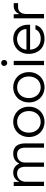

<svg xmlns="http://www.w3.org/2000/svg" viewBox="1236 -2012 785 3297"><g transform="rotate(-90 1628.5 -363.5)"><path d="M152.3 -520.5H83V0H156.7V-302.7L156.2 -326.2C163.6 -418 227.1 -462.9 298.3 -462.9C366.7 -462.9 413.1 -421.9 413.1 -320.3V0H485.8L486.3 -335C486.3 -415 548.3 -462.9 625 -462.9C699.2 -462.9 741.2 -421.9 741.2 -320.3V0H814.5V-326.7C814.5 -429.7 773.9 -529.3 641.1 -529.3C546.9 -529.3 492.2 -480.5 473.6 -430.7H465.3C438 -490.2 386.2 -529.3 313.5 -529.3C233.4 -529.3 180.7 -481.9 162.1 -431.6H155.3Z M1184.6 8.8C1333 8.8 1444.8 -101.6 1444.8 -258.3C1444.8 -418 1333 -528.8 1184.6 -528.8C1036.1 -528.8 924.3 -418 924.3 -258.3C924.3 -101.6 1036.1 8.8 1184.6 8.8ZM999 -258.3C998 -377.9 1073.2 -462.4 1184.6 -462.4C1295.9 -462.4 1371.1 -377.9 1370.1 -258.3C1369.1 -144 1295.9 -57.1 1184.6 -57.1C1073.2 -57.1 1000 -144 999 -258.3Z M1778.3 8.8C1926.8 8.8 2038.6 -101.6 2038.6 -258.3C2038.6 -418 1926.8 -528.8 1778.3 -528.8C1629.9 -528.8 1518.1 -418 1518.1 -258.3C1518.1 -101.6 1629.9 8.8 1778.3 8.8ZM1592.8 -258.3C1591.8 -377.9 1667 -462.4 1778.3 -462.4C1889.6 -462.4 1964.8 -377.9 1963.9 -258.3C1962.9 -144 1889.6 -57.1 1778.3 -57.1C1667 -57.1 1593.8 -144 1592.8 -258.3Z M2158.2 -520.5V0H2231.9V-520.5ZM2144.5 -684.1C2144.5 -654.8 2167 -631.8 2195.8 -631.8C2225.1 -631.8 2248 -654.8 2248 -684.1C2248 -713.4 2225.1 -735.8 2195.8 -735.8C2167 -735.8 2144.5 -713.4 2144.5 -684.1Z M2611.8 8.8C2733.4 8.8 2824.7 -51.8 2846.7 -147.5H2772.9C2752 -92.3 2692.4 -56.6 2612.8 -56.6C2492.2 -56.6 2428.2 -141.1 2423.8 -239.3H2852.5V-274.4C2852.5 -411.6 2763.7 -528.8 2608.9 -528.8C2465.3 -528.8 2351.6 -425.3 2351.6 -261.2C2351.6 -119.1 2436.5 8.8 2611.8 8.8ZM2423.8 -301.8C2429.7 -400.9 2517.6 -463.4 2605 -463.4C2692.4 -463.4 2777.8 -404.8 2777.8 -301.8Z M3036.1 -296.4C3036.1 -408.2 3092.3 -445.8 3157.7 -445.8C3179.2 -445.8 3201.2 -445.8 3222.7 -445.3V-520C3206.1 -520.5 3189.5 -520.5 3169.9 -520.5C3102.1 -520.5 3055.7 -471.7 3040 -431.6H3034.7L3031.7 -520.5H2962.4V0H3036.1Z"/></g></svg>

Font: Faust Sans
Style: Regular
Weight: 400
Designer: Andreas Faust
Version: Version 1.003;Glyphs 3.1.2 (3151)